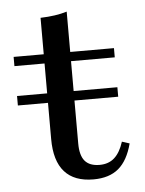

<svg xmlns="http://www.w3.org/2000/svg" viewBox="-45 -587 481 635"><g transform="rotate(-5 195.0 -269.0)"><path d="M12.1 -254V-285.5H345.2V-254ZM240.3 11.3Q176.6 11.3 144.4 -25Q112.1 -61.3 112.1 -133.9V-384.7H12.1V-415.3H112.1V-536.3Q137.9 -537.1 159.7 -540.3Q181.5 -543.5 200 -549.2V-415.3H345.2V-384.7H200V-111.3Q200 -71.8 215.7 -53.2Q231.5 -34.7 264.5 -34.7Q294.4 -34.7 313.7 -52Q333.1 -69.4 344.4 -104.8L369.4 -96.8Q354.8 -41.1 323.8 -14.9Q292.7 11.3 240.3 11.3Z"/></g></svg>

Font: Playfair 12pt Medium
Style: Regular
Weight: 500
Designer: Claus Eggers Sørensen
Foundry: Claus Eggers Sørensen
Version: Version 2.000;gftools[0.9.28]